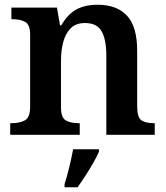

<svg xmlns="http://www.w3.org/2000/svg" viewBox="-20 -568 699 809"><path d="M23 0V-49H30Q63 -49 85 -61Q107 -73 107 -119V-421Q107 -464 86.5 -475.5Q66 -487 33 -487H28V-536H220L233 -461H238Q265 -508 301.5 -528Q338 -548 392 -548Q472 -548 515 -502Q558 -456 558 -354V-120Q558 -73 576 -61Q594 -49 627 -49H632V0H428V-335Q428 -400 408.5 -435.5Q389 -471 338 -471Q300 -471 278 -449Q256 -427 246.5 -391Q237 -355 237 -313V-115Q237 -72 257.5 -60.5Q278 -49 311 -49H316V0ZM252 208Q262 177 272 136Q282 95 288 61H397V71Q388 92 372.5 119Q357 146 339.5 173Q322 200 307 221H252Z"/></svg>

Font: Noto Serif Malayalam SemiBold
Style: Regular
Weight: 600
Designer: Indian type Foundry, Jelle Bosma, Monotype Design Team
Foundry: Monotype Imaging Inc.
Version: Version 2.104; ttfautohint (v1.8.4.7-5d5b)